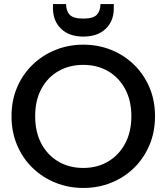

<svg xmlns="http://www.w3.org/2000/svg" viewBox="-20 -923 824 950"><path d="M392 7Q319 7 254.5 -19Q190 -45 141 -92.5Q92 -140 64.5 -205Q37 -270 37 -348Q37 -426 64.5 -490.5Q92 -555 141 -602.5Q190 -650 254.5 -676Q319 -702 392 -702Q466 -702 530.5 -676Q595 -650 643.5 -602.5Q692 -555 719.5 -490.5Q747 -426 747 -348Q747 -270 719.5 -205Q692 -140 643.5 -92.5Q595 -45 530.5 -19Q466 7 392 7ZM392 -92Q461 -92 514.5 -123.5Q568 -155 599 -212.5Q630 -270 630 -348Q630 -426 599 -483Q568 -540 514.5 -571Q461 -602 392 -602Q323 -602 269 -571Q215 -540 184.5 -483Q154 -426 154 -348Q154 -270 184.5 -212.5Q215 -155 269 -123.5Q323 -92 392 -92ZM392 -742Q322 -742 282 -781Q242 -820 242 -882V-903H307Q307 -869 325 -850Q343 -831 392 -831Q441 -831 459 -850Q477 -869 477 -903H543V-881Q543 -819 503 -780.5Q463 -742 392 -742Z"/></svg>

Font: Parkinsans Medium
Style: Regular
Weight: 500
Designer: Red Stone, Indian Type Foundry
Foundry: Indian Type Foundry
Version: Version 1.000